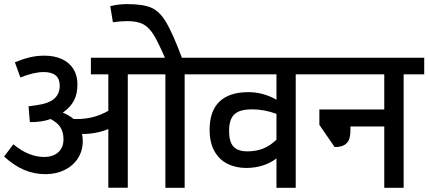

<svg xmlns="http://www.w3.org/2000/svg" viewBox="-22 -900 2053 920"><path d="M961.4 -543.9H862.8V0H770.5V-543.9H590.3V-0.5H497.1V-281.7Q467.8 -269.5 434.3 -263.4Q400.9 -257.3 371.1 -258.3Q374.5 -243.2 374.5 -223.6Q374.5 -176.8 350.8 -140.6Q327.1 -104.5 286.4 -85Q245.6 -65.4 196.3 -65.4Q142.6 -65.4 94.2 -85.7Q45.9 -106 -2.4 -149.9L42 -208.5Q82 -175.8 118.2 -161.9Q154.3 -147.9 189 -147.9Q231.9 -147.9 257.1 -170.4Q282.2 -192.9 282.2 -232.4Q282.2 -266.1 268.1 -289.1Q253.9 -312 220.7 -329.6Q175.8 -314 121.1 -314.9L114.7 -390.6Q128.9 -392.1 150.4 -395.5Q211.4 -403.8 237.8 -427Q264.2 -450.2 264.2 -489.3Q264.2 -554.7 187.5 -554.7Q140.6 -554.7 75.7 -528.8L49.3 -601.6Q88.4 -617.7 121.6 -625.5Q154.8 -633.3 190.9 -633.3Q238.8 -633.3 274.4 -616.9Q310.1 -600.6 329.6 -569.6Q349.1 -538.6 349.1 -495.6Q349.1 -449.2 331.8 -417Q314.5 -384.8 278.8 -360.4Q308.1 -348.6 330.1 -330.1Q335.9 -329.6 347.2 -329.6Q386.2 -329.6 423.1 -338.9Q460 -348.1 497.1 -369.1V-543.9H413.6V-623.5H961.4ZM774.4 -609.4Q738.3 -692.9 716.1 -730.2Q693.8 -767.6 665.5 -783.2Q637.2 -798.8 587.9 -798.8Q557.6 -798.8 519 -793.5L506.3 -870.6Q548.3 -880.4 585 -880.4Q662.6 -880.4 702.6 -863.3Q742.7 -846.2 774.4 -793Q806.2 -739.7 852.5 -615.7L783.2 -589.4Z M1494.1 -543.9H1395V0H1302.7V-141.1Q1273.4 -118.2 1236.1 -106.7Q1198.7 -95.2 1158.2 -95.2Q1107.9 -95.2 1068.1 -115Q1028.3 -134.8 1005.4 -175.8Q982.4 -216.8 982.4 -278.3Q982.4 -368.2 1029.8 -413.3Q1077.1 -458.5 1168 -458.5Q1205.1 -458.5 1239.5 -448.7Q1273.9 -439 1302.7 -421.9V-543.9H944.3V-623.5H1494.1ZM1302.7 -230.5V-354.5Q1244.1 -376 1186 -376Q1147 -376 1123 -366.2Q1099.1 -356.4 1087.4 -333.7Q1075.7 -311 1075.7 -272.9Q1075.7 -220.2 1096.7 -197.5Q1117.7 -174.8 1163.1 -174.8Q1206.1 -174.8 1239.3 -188.2Q1272.5 -201.7 1302.7 -230.5Z M2010.7 -543.9H1912.1V0H1819.3V-293.9H1657.2V-278.3Q1657.2 -252.4 1651.6 -234.6Q1646 -216.8 1629.4 -206.1Q1612.8 -195.3 1581.5 -195.3L1508.3 -301.8V-375.5H1819.3V-543.9H1477.1V-623.5H2010.7Z"/></svg>

Font: Varta SemiBold
Style: Regular
Weight: 600
Designer: Joana Correia, Viktoriya Grabowska, Eben Sorkin
Foundry: Sorkin Type
Version: Version 1.003; ttfautohint (v1.3) -l 8 -r 24 -G 200 -x 12 -H